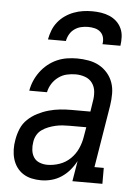

<svg xmlns="http://www.w3.org/2000/svg" viewBox="-54 -792 607 842"><g transform="rotate(5 250.0 -371.0)"><path d="M158 8Q137 8 116.5 3.5Q96 -1 79 -12Q62 -23 50.5 -39.5Q39 -56 33.5 -75.5Q28 -95 27.5 -116.5Q27 -138 31 -159Q35 -184 45 -208Q55 -232 74 -250Q93 -268 116.5 -280Q140 -292 165 -299Q190 -306 214.5 -308.5Q239 -311 263 -311H348L355 -357Q359 -378 357 -399.5Q355 -421 343 -437.5Q331 -454 311 -461Q291 -468 270 -468Q250 -468 230.5 -463.5Q211 -459 194 -446.5Q177 -434 166 -416.5Q155 -399 151 -379H73Q77 -402 86 -423Q95 -444 109 -463Q123 -482 141.5 -497Q160 -512 181.5 -521.5Q203 -531 225.5 -534.5Q248 -538 270 -538Q295 -538 320.5 -533.5Q346 -529 367 -517.5Q388 -506 404 -487.5Q420 -469 428 -446Q436 -423 436 -397Q436 -371 432 -345L387 -70H428V0H296L311 -90Q300 -69 284 -50Q268 -31 247.5 -17.5Q227 -4 204 2Q181 8 158 8ZM180 -62Q207 -62 234 -71.5Q261 -81 281.5 -101Q302 -121 313.5 -147Q325 -173 329 -200L336 -241H263Q248 -241 232.5 -240Q217 -239 201.5 -235.5Q186 -232 170.5 -226Q155 -220 141.5 -210.5Q128 -201 120 -186.5Q112 -172 110 -156Q107 -139 109 -121Q111 -103 120 -89Q129 -75 145.5 -68.5Q162 -62 180 -62ZM135 -610Q139 -631 146.5 -650.5Q154 -670 167.5 -687Q181 -704 199 -716.5Q217 -729 237 -736.5Q257 -744 277 -747Q297 -750 318 -750Q338 -750 357.5 -747Q377 -744 394.5 -736.5Q412 -729 425.5 -716.5Q439 -704 447 -687Q455 -670 456 -650Q457 -630 454 -610H375Q378 -625 374.5 -639.5Q371 -654 360.5 -663.5Q350 -673 335.5 -676.5Q321 -680 306 -680Q291 -680 275.5 -676.5Q260 -673 246.5 -663.5Q233 -654 225 -640Q217 -626 214 -610Z"/></g></svg>

Font: Iosevka Slab Oblique
Style: Regular
Weight: 400
Italic angle: -9°
Monospace: yes
Designer: Belleve Invis
Foundry: Belleve Invis
Version: Version 11.1.1; ttfautohint (v1.8.3)